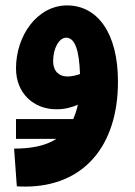

<svg xmlns="http://www.w3.org/2000/svg" viewBox="-20 -417 498 708"><path d="M415 -116C415 -296 339 -396 229 -397C118 -398 39 -286 39 -165C39 -72 105 -14 188 -14C217 -14 243 -20 267 -31C263 -11 257 6 250 22H39V95H188C146 122 92 131 32 131L42 270C52 271 64 271 73 271C286 271 415 124 415 -116ZM176 -192C176 -239 198 -278 224 -278C256 -278 272 -233 275 -144C258 -138 243 -135 228 -135C200 -135 176 -152 176 -192Z"/></svg>

Font: Noto Sans Arabic UI ExtraCondensed Extra
Style: Regular
Weight: 800
Width: 3
Designer: Nadine Chahine - Monotype Design Team
Foundry: Monotype Imaging Inc.
Version: Version 1.900